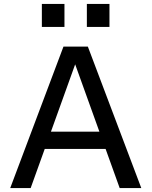

<svg xmlns="http://www.w3.org/2000/svg" viewBox="-20 -957 771 977"><path d="M32 0 303 -720H395L136 0ZM589 0 330 -720H427L699 0ZM169 -287H555V-199H169ZM422 -820V-937H537V-820ZM193 -820V-937H308V-820Z"/></svg>

Font: Instrument Sans Medium
Style: Regular
Weight: 500
Designer: Rodrigo Fuenzalida
Foundry: fragTYPE
Version: Version 1.000;gftools[0.9.28]